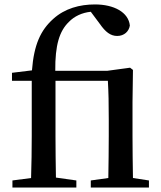

<svg xmlns="http://www.w3.org/2000/svg" viewBox="-20 -845 726 865"><path d="M579 -43C578 -99 577 -179 577 -232V-385L579 -530L566 -540L463 -526H229C228 -643 248 -705 290 -746C315 -772 350 -788 389 -792L430 -737C455 -701 478 -683 508 -683C540 -683 561 -704 565 -730C559 -790 493 -825 408 -825C339 -825 272 -807 220 -760C163 -709 133 -644 124 -528L34 -517V-481H123V-232C123 -169 122 -106 120 -43L36 -32V0H324V-32L232 -45C231 -107 230 -170 230 -232V-481H466C469 -427 470 -382 470 -308V-232C470 -180 469 -100 468 -43L389 -32V0H651V-32Z"/></svg>

Font: Source Han Serif CN SemiBold
Style: Regular
Weight: 600
Designer: Ryoko NISHIZUKA 西塚涼子 (kana & ideographs); Frank Grießhammer (Latin, Greek & Cyrillic); Wenlong ZHANG 张文龙 (bopomofo); San
Foundry: Adobe Systems Incorporated
Version: Version 1.000;PS 1;hotconv 16.6.53;makeotf.lib2.5.65590